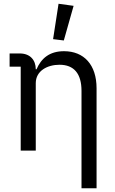

<svg xmlns="http://www.w3.org/2000/svg" viewBox="-20 -800 613 1020"><path d="M319 -585 371 -769 291 -780 262 -592ZM90 0H170V-358C170 -424 232 -456 296 -456C373 -456 413 -409 413 -317V200H493V-331C493 -456 426 -528 320 -528C243 -528 199 -490 174 -432H170C170 -481 140 -516 85 -516H31V-446H90Z"/></svg>

Font: Braiins Sans
Style: Regular
Weight: 400
Designer: Mike Abbink, Paul van der Laan, Pieter van Rosmalen, Jiri Chlebus, Lubos Buracinsky
Foundry: Bold Monday, Sudetype
Version: Version 1.000;hotconv 1.0.109;makeotfexe 2.5.65596